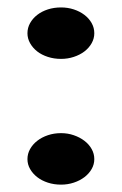

<svg xmlns="http://www.w3.org/2000/svg" viewBox="-20 -460 329 519"><path d="M234.9 -29.8Q234.9 -15.6 227.8 -3.2Q220.7 9.3 208.3 18.8Q195.8 28.3 179.4 33.7Q163.1 39.1 145 39.1Q126 39.1 109.4 33.7Q92.8 28.3 80.6 18.8Q68.4 9.3 61.3 -3.2Q54.2 -15.6 54.2 -29.8Q54.2 -44.4 61.3 -57.1Q68.4 -69.8 80.6 -79.3Q92.8 -88.9 109.4 -94.5Q126 -100.1 145 -100.1Q163.1 -100.1 179.4 -94.5Q195.8 -88.9 208.3 -79.3Q220.7 -69.8 227.8 -57.1Q234.9 -44.4 234.9 -29.8ZM234.9 -370.1Q234.9 -356 227.8 -343.3Q220.7 -330.6 208.3 -321Q195.8 -311.5 179.4 -306.2Q163.1 -300.8 145 -300.8Q126 -300.8 109.4 -306.2Q92.8 -311.5 80.6 -321Q68.4 -330.6 61.3 -343.3Q54.2 -356 54.2 -370.1Q54.2 -384.8 61.3 -397.5Q68.4 -410.2 80.6 -419.7Q92.8 -429.2 109.4 -434.6Q126 -439.9 145 -439.9Q163.1 -439.9 179.4 -434.6Q195.8 -429.2 208.3 -419.7Q220.7 -410.2 227.8 -397.5Q234.9 -384.8 234.9 -370.1Z"/></svg>

Font: Galindo
Style: Regular
Weight: 400
Version: Version 1.000